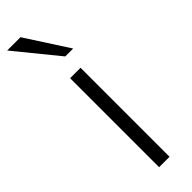

<svg xmlns="http://www.w3.org/2000/svg" viewBox="-270 -751 755 755"><g transform="rotate(-45 107.5 -373.5)"><path d="M85 0V-495H143V0ZM132 -569 -13 -747H61L176 -569Z"/></g></svg>

Font: REM Medium ExtraLight
Style: Regular
Weight: 250
Version: Version 1.005;gftools[0.9.28]